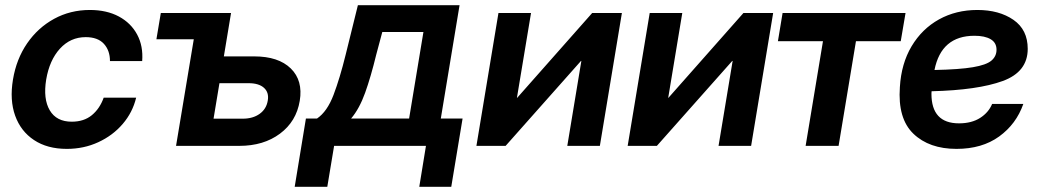

<svg xmlns="http://www.w3.org/2000/svg" viewBox="-20 -566 4035 745"><path d="M239.3 11.7Q163.6 11.7 112.1 -22.5Q60.5 -56.6 38.8 -117.2Q17.1 -177.7 30.3 -257.3Q43.5 -336.9 85.2 -397.7Q127 -458.5 189.9 -492.9Q252.9 -527.3 328.6 -527.3Q394 -527.3 441.2 -502Q488.3 -476.6 512.2 -431.9Q536.1 -387.2 531.7 -329.1H406.7Q406.7 -370.1 383.1 -396Q359.4 -421.9 312.5 -421.9Q253.4 -421.9 212.6 -377.2Q171.9 -332.5 159.2 -257.3Q147 -182.1 173.1 -137.9Q199.2 -93.8 258.3 -93.8Q305.7 -93.8 336.4 -119.1Q367.2 -144.5 382.3 -187H508.3Q494.6 -129.9 456.1 -85Q417.5 -40 361.3 -14.2Q305.2 11.7 239.3 11.7Z M586.9 -413.6 604 -515.6H876.5L848.6 -347.2H966.3Q1060.5 -347.2 1108.4 -300.3Q1156.2 -253.4 1143.1 -174.8Q1129.9 -94.7 1066.4 -47.4Q1002.9 0 908.7 0H663.1L731.9 -413.6ZM831.5 -243.2 808.6 -105.5H921.9Q961.4 -105.5 987.5 -124.3Q1013.7 -143.1 1019 -175.8Q1024.4 -207 1004.4 -225.1Q984.4 -243.2 944.8 -243.2Z M1123.5 158.7 1167 -106H1210Q1249.5 -132.8 1274.2 -197.8Q1298.8 -262.7 1321.3 -354L1368.7 -545.9H1763.2L1690.4 -106H1774.9L1731 158.7H1606.9L1632.8 0H1276.4L1250 158.7ZM1342.3 -106H1567.4L1623 -441.9H1463.4L1439.9 -354Q1418.9 -267.6 1396.7 -205.8Q1374.5 -144 1342.3 -106Z M2307.6 0H2181.2L2235.8 -329.6H2234.4L1941.9 0H1828.6L1914.1 -515.6H2040.5L1985.8 -186.5H1986.8L2277.8 -515.6H2393.1Z M2894.5 0H2768.1L2822.8 -329.6H2821.3L2528.8 0H2415.5L2501 -515.6H2627.4L2572.8 -186.5H2573.7L2864.7 -515.6H2980Z M3106 0 3173.3 -406.2H2998.5L3016.6 -515.6H3493.7L3475.1 -406.2H3301.3L3233.9 0Z M3691.4 11.7Q3585.4 11.7 3524.2 -47.1Q3462.9 -106 3471.7 -228Q3477.1 -319.3 3517.3 -386.7Q3557.6 -454.1 3623.5 -490.7Q3689.5 -527.3 3772.5 -527.3Q3856.9 -527.3 3912.4 -489Q3967.8 -450.7 3967.8 -376.5Q3967.8 -287.1 3870.8 -251.7Q3773.9 -216.3 3594.7 -211.9Q3594.2 -207.5 3594.2 -202.1Q3594.2 -87.4 3701.2 -87.4Q3750 -87.4 3783 -108.4Q3815.9 -129.4 3829.6 -162.6H3950.7Q3923.3 -84.5 3856.9 -36.4Q3790.5 11.7 3691.4 11.7ZM3606 -294.4Q3703.1 -296.4 3755.1 -305.2Q3807.1 -314 3826.9 -330.8Q3846.7 -347.7 3846.7 -373Q3846.7 -400.4 3824 -413.8Q3801.3 -427.2 3761.2 -427.2Q3632.3 -427.2 3606 -294.4Z"/></svg>

Font: Inter Display Semi Bold
Style: Italic
Weight: 600
Italic angle: -9.39999°
Designer: Rasmus Andersson
Foundry: rsms
Version: Version 4.000;git-4fc901f